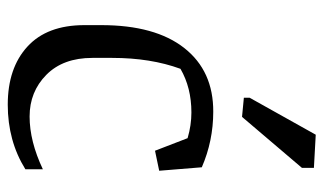

<svg xmlns="http://www.w3.org/2000/svg" viewBox="-196 -660 866 515"><g transform="rotate(90 237.5 -402.0)"><path d="M46.9 -194.8V-240.2Q46.9 -384.8 108.4 -462.9Q169.9 -541 279.3 -540.5Q357.4 -540.5 428.2 -509.8L437.5 -395.5L383.8 -384.3L350.1 -471.7Q315.4 -481.9 281.2 -481.9Q214.8 -481.9 164.1 -452.6Q134.8 -372.6 134.8 -269.5V-216.3Q134.8 -137.7 180.2 -92.8Q225.6 -47.9 292 -47.9Q358.4 -47.9 433.6 -83.5V-36.6Q357.4 10.7 260.3 10.7Q162.1 10.7 104.5 -42Q46.9 -94.7 46.9 -194.8ZM241.7 -638.2 340.8 -815.4 429.7 -810.5V-778.3L293 -617.7L241.7 -622.6Z"/></g></svg>

Font: NoticiaText-Regular
Style: Regular
Weight: 400
Designer: JM Sole
Foundry: JM Sole
Version: Version 1.003